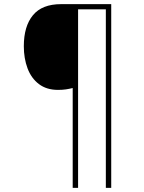

<svg xmlns="http://www.w3.org/2000/svg" viewBox="-20 -780 695 927"><path d="M517 127H491V-735H357V127H331V-355Q315 -351 298.5 -348.5Q282 -346 260 -346Q205 -346 168 -374Q131 -402 113 -450Q95 -498 95 -557Q95 -653 139 -706.5Q183 -760 275 -760H517Z"/></svg>

Font: Noto Sans Bengali Thin
Style: Regular
Weight: 100
Designer: Jelle Bosma - Monotype Design Team
Foundry: Monotype Imaging Inc.
Version: Version 2.003; ttfautohint (v1.8.4.7-5d5b)